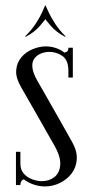

<svg xmlns="http://www.w3.org/2000/svg" viewBox="-20 -667 333 692"><path d="M242.5 -403H226.5V-411.1Q226.5 -450.8 204.7 -465.4Q182.9 -480 158.4 -480Q141.9 -480 127.3 -474Q112.8 -468 103.8 -455.9Q94.9 -443.8 96.7 -424.3Q98.5 -404.9 113.8 -377.4Q130.6 -348.4 148.9 -316.2Q167.2 -284.1 184.8 -252.9Q202.4 -221.6 216.9 -196.2Q231.5 -170.8 240.1 -154.9Q258.6 -122 256.7 -92.8Q254.8 -63.6 238.1 -41.8Q221.5 -20 195.9 -7.6Q170.4 4.9 141.6 4.9Q118 4.9 94.1 -4.5Q70.1 -13.9 53.8 -32.2Q37.5 -50.5 37.5 -77.1V-92H53.5V-77.1Q53.5 -54.9 65.8 -41.1Q78.1 -27.4 96 -20.8Q113.9 -14.1 130.8 -14.1Q157.5 -14.1 176.3 -28.9Q195.1 -43.8 197.1 -73.3Q199.1 -102.9 174.6 -145.1Q164.5 -162.4 150.6 -187.2Q136.8 -212.1 120.2 -240.8Q103.6 -269.4 87.6 -297.7Q71.5 -326 57.2 -350.8Q36.1 -386.4 38.4 -413.9Q40.6 -441.5 57.2 -460.8Q73.8 -480 97.9 -489.9Q122.1 -499.8 145.9 -499.8Q169.1 -499.8 191.2 -490.1Q213.2 -480.5 227.9 -460.9Q242.5 -441.2 242.5 -410.8ZM226.5 -387.5V-446.6L205.9 -477Q214.4 -477 220.4 -480.1Q226.5 -483.2 226.5 -495H242.5V-387.5ZM53.5 -120V-47.1L71.9 -21.2Q61.9 -21.2 57.7 -15.1Q53.5 -9 53.5 0H37.5V-120ZM73.8 -535 69.9 -535.4Q94 -558.6 109.6 -582.9Q125.1 -607.2 133.2 -625.6Q141.4 -643.9 142.4 -646.9H144.4L145 -600Q143 -596.4 124.4 -574.3Q105.8 -552.2 73.8 -535ZM213 -535Q181.6 -552.2 162.7 -574.3Q143.8 -596.4 141.8 -600L142.4 -646.9H144.4Q146 -643.9 154.1 -625.6Q162.2 -607.2 177.8 -582.9Q193.4 -558.6 216.9 -535.4Z"/></svg>

Font: Emberly Black
Style: Regular
Weight: 900
Designer: Rajesh Rajput
Foundry: Rajesh Rajput
Version: Version 1.000